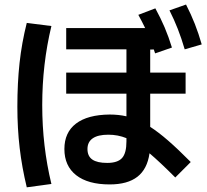

<svg xmlns="http://www.w3.org/2000/svg" viewBox="-20 -802 904 837"><path d="M260.7 -152.3Q260.7 -224.6 311.3 -263.2Q361.8 -301.8 458 -302.7Q497.1 -302.7 531.2 -294.9V-393.6H268.6V-485.4H531.2V-586.9H268.6V-679.7H612.8Q598.1 -710 583 -737.3L657.2 -765.6Q680.2 -723.6 697.8 -682.4Q715.3 -641.1 729.5 -594.7L656.2 -569.3L650.4 -586.4L634.8 -585.9V-485.4H789.1V-393.6H634.8V-249Q670.4 -226.1 712.9 -189.2Q755.4 -152.3 811.5 -95.7L744.1 -28.3Q676.3 -96.2 631.8 -133.8Q622.1 -64.9 579.1 -31.5Q536.1 2 458 2Q363.3 2 312 -38.3Q260.7 -78.6 260.7 -152.3ZM718.8 -756.8 791 -782.2Q813 -739.3 829.3 -697.8Q845.7 -656.2 859.4 -608.4L785.2 -586.9Q771 -635.3 755.1 -675.8Q739.3 -716.3 718.8 -756.8ZM55.7 -336.9Q55.7 -439.5 65.2 -527.1Q74.7 -614.7 96.7 -702.1L204.1 -688.5Q164.1 -522.5 164.1 -343.8Q164.1 -164.6 204.1 0L96.7 14.6Q75.7 -72.3 65.7 -157.2Q55.7 -242.2 55.7 -336.9ZM447.3 -91.8Q492.7 -91.8 512 -113Q531.2 -134.3 531.2 -185.5V-199.7Q494.1 -214.8 452.1 -214.8Q407.2 -214.8 384.3 -199Q361.3 -183.1 361.3 -152.3Q361.3 -121.1 382.6 -106.4Q403.8 -91.8 447.3 -91.8Z"/></svg>

Font: Pretendard GOV SemiBold
Style: Regular
Weight: 600
Designer: Base glyphs from Inter by Rasmus Andersson; Hangeul glyphs from Noto Sans CJK(Source Han Sans) by Jang Soo-young and Kan
Foundry: Kil Hyung-jin
Version: Version 1.309